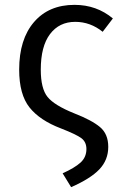

<svg xmlns="http://www.w3.org/2000/svg" viewBox="-20 -558 506 791"><path d="M287 -538Q378 -538 445 -482L403 -427Q352 -468 290 -468Q224 -468 186 -417.5Q148 -367 148 -271Q148 -193 176 -158.5Q204 -124 286 -91Q358 -63 392 -34.5Q426 -6 426 47Q426 101 389.5 139.5Q353 178 273 213L238 156Q287 134 311.5 112Q336 90 336 56Q336 27 315.5 11.5Q295 -4 231 -29Q144 -62 101.5 -115.5Q59 -169 59 -271Q59 -396 120 -467Q181 -538 287 -538Z"/></svg>

Font: FiraGO Book
Style: Regular
Weight: 350
Designer: bBox Type
Foundry: bBox Type GmbH
Version: Version 1.001;PS 001.001;hotconv 1.0.88;makeotf.lib2.5.64775